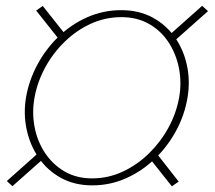

<svg xmlns="http://www.w3.org/2000/svg" viewBox="-20 -638 750 671"><path d="M100.6 -296.9Q91.3 -245.6 100.6 -195.6Q109.9 -145.5 136.5 -104.7Q163.1 -64 204.8 -39.3Q246.6 -14.6 302.2 -14.6Q358.4 -14.6 409.2 -38.3Q460 -62 501 -102.3Q542 -142.6 569.1 -192.6Q596.2 -242.7 606 -296.9Q615.2 -348.1 605.7 -398.2Q596.2 -448.2 569.8 -489Q543.5 -529.8 501.5 -554Q459.5 -578.1 404.3 -578.1Q347.7 -578.1 297.1 -554.9Q246.6 -531.7 205.6 -491.7Q164.6 -451.7 137.5 -401.4Q110.4 -351.1 100.6 -296.9ZM70.8 -296.9Q81.1 -356.9 110.4 -411.6Q139.6 -466.3 184.1 -509.5Q228.5 -552.7 284.7 -577.6Q340.8 -602.5 403.8 -602.5Q465.8 -602.5 513.4 -576.7Q561 -550.8 591.6 -507.1Q622.1 -463.4 633.5 -408.7Q645 -354 635.3 -296.9Q625.5 -237.3 596.2 -182.4Q566.9 -127.4 522.2 -84Q477.5 -40.5 421.4 -15.4Q365.2 9.8 302.7 9.8Q240.2 9.8 192.9 -16.4Q145.5 -42.5 115.2 -86.4Q85 -130.4 73.2 -185.1Q61.5 -239.7 70.8 -296.9ZM707 -599.1 594.7 -499.5 574.7 -518.1 686.5 -617.7ZM135.7 -86.9 23.4 12.7 3.9 -5.4 116.2 -105.5ZM580.6 13.2 500 -88.4 524.4 -105.5 604.5 -3.4ZM187 -499.5 106.4 -601.1 129.4 -617.2 210 -515.6Z"/></svg>

Font: Roboto Condensed Thin
Style: Italic
Weight: 250
Italic angle: -12°
Designer: Christian Robertson
Foundry: Google
Version: Version 3.008; 2023